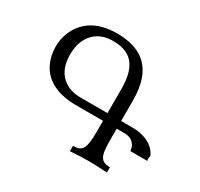

<svg xmlns="http://www.w3.org/2000/svg" viewBox="-148 -889 1120 1076"><g transform="rotate(30 412.0 -351.0)"><path d="M660.6 1Q580.1 -3.9 540 -3.9Q492.2 -3.9 420.9 1V-33.2Q443.8 -33.2 458.5 -39.3Q473.1 -45.4 481.9 -60.5Q496.6 -86.9 496.6 -166.5V-239.3H323.7Q222.2 -239.3 157.7 -277.8Q103.5 -310.1 78.6 -367.7Q58.6 -413.1 58.6 -469.2Q58.6 -519 78.6 -564.9Q105 -625 157.2 -660.2Q221.7 -703.1 321.8 -703.1Q512.7 -703.1 564.9 -556.6Q585 -500.5 585 -419.9V-289.1H659.7Q718.3 -289.1 762.5 -266.1Q806.6 -243.2 824.2 -202.6Q821.8 -189.5 821.8 -182.6Q821.8 -173.8 824.2 -168.9H713.9Q711.9 -191.4 703.1 -205.3Q694.3 -219.2 682.6 -226.8Q670.9 -234.4 658 -236.8Q645 -239.3 634.3 -239.3H585V-166.5Q585 -127.4 588.1 -101.6Q591.3 -75.7 599.9 -60.5Q608.4 -45.4 623 -39.3Q637.7 -33.2 660.6 -33.2ZM496.6 -289.1V-448.2Q496.6 -564 445.8 -614.3Q403.3 -655.3 323.7 -655.3Q244.6 -655.3 199.2 -607.9Q150.9 -557.6 150.9 -469.2Q150.9 -376 204.1 -329.6Q249.5 -289.1 323.7 -289.1Z"/></g></svg>

Font: Almanac
Style: Regular
Weight: 400
Designer: Eden's Almanac
Version: Version 3.501;March 28, 2021;FontCreator 13.0.0.2683 64-bit